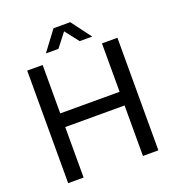

<svg xmlns="http://www.w3.org/2000/svg" viewBox="-155 -1001 1022 1122"><g transform="rotate(-20 356.5 -440.0)"><path d="M76 0V-700H172V-399H541V-700H637V0H541V-314H172V0ZM213 -757 305 -880H409L501 -757H423L357 -842L291 -757Z"/></g></svg>

Font: MuseoModerno Thin
Style: Regular
Weight: 400
Version: Version 1.003